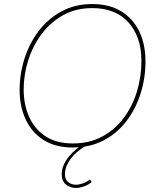

<svg xmlns="http://www.w3.org/2000/svg" viewBox="-20 -723 788 949"><path d="M339 6Q254 6 195.5 -31Q137 -68 107 -132.5Q77 -197 77 -277Q77 -357 101 -433Q125 -509 171.5 -570Q218 -631 284.5 -667Q351 -703 436 -703Q519 -703 577.5 -668Q636 -633 667.5 -569.5Q699 -506 699 -419Q699 -337 675 -261Q651 -185 605 -124.5Q559 -64 492 -29Q425 6 339 6ZM340 -14Q422 -14 485 -48Q548 -82 591.5 -140Q635 -198 657 -271Q679 -344 679 -422Q679 -541 615 -612Q551 -683 436 -683Q355 -683 292 -648Q229 -613 185.5 -554.5Q142 -496 119.5 -425Q97 -354 97 -281Q97 -207 123.5 -146.5Q150 -86 204 -50Q258 -14 340 -14ZM356 206Q327 206 306 189Q285 172 285 139Q285 111 298.5 84.5Q312 58 334.5 35Q357 12 383 -4L400 0Q378 13 360 29Q342 45 329 62.5Q316 80 308.5 99Q301 118 301 138Q301 164 317 177Q333 190 355 190Q371 190 389.5 183.5Q408 177 425 164L433 177Q414 192 393.5 199Q373 206 356 206Z"/></svg>

Font: Hanken Grotesk Thin
Style: Italic
Weight: 250
Italic angle: -8°
Designer: Alfredo Marco Pradil
Foundry: Hanken Design Co.
Version: Version 3.013